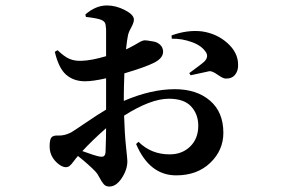

<svg xmlns="http://www.w3.org/2000/svg" viewBox="-20 -608 1040 704"><path d="M345 -34Q357 -32 361.5 -36Q366 -40 367 -50Q369 -104 369 -138Q320 -95 282 -54Q328 -37 345 -34ZM434 -258V-238Q534 -281 621 -281Q701 -281 750 -239Q799 -197 799 -121Q799 -57 751 -11Q703 35 626 35Q528 35 479 -80L488 -88Q534 -42 602 -42Q648 -42 677.5 -71Q707 -100 707 -147Q707 -189 681 -217.5Q655 -246 599 -246Q533 -246 435 -184Q437 -118 442 -71Q447 -24 447 -17Q447 14 426.5 45Q406 76 381 76Q368 76 360.5 67.5Q353 59 345 43.5Q337 28 329 20Q306 -4 266 -36Q260 -30 250.5 -17Q241 -4 235 0.5Q229 5 222 5Q205 5 186 -14Q162 -38 162 -71Q162 -96 168.5 -104Q175 -112 193 -111Q216 -110 240 -122Q249 -127 294.5 -158Q340 -189 369 -206V-272V-321Q321 -310 292 -310Q250 -310 222.5 -334Q195 -358 181 -418L191 -424Q216 -400 235 -392Q254 -384 279 -385Q315 -386 369 -402V-500Q368 -518 365 -524Q362 -530 352 -535Q338 -541 295 -546L293 -555Q331 -588 372 -588Q405 -588 438 -571Q471 -554 471 -536Q471 -525 461 -507Q451 -489 449 -477Q446 -464 442 -427Q458 -434 472.5 -442.5Q487 -451 494.5 -455Q502 -459 505 -459Q508 -461 520 -459.5Q532 -458 544.5 -455.5Q557 -453 567 -444Q577 -435 578 -420Q579 -396 547 -379Q514 -362 436 -339Q434 -281 434 -258ZM610 -466 609 -478Q666 -499 720 -493Q775 -485 814 -450Q853 -415 853 -371Q854 -349 842 -334Q830 -319 807 -320Q798 -320 778 -334Q758 -348 748 -347Q746 -347 679 -332L674 -340Q722 -375 730 -383Q745 -399 736 -415Q721 -440 684 -453.5Q647 -467 610 -466Z"/></svg>

Font: Swei Spring CJKtc
Style: Bold
Weight: 700
Version: Version 1.021